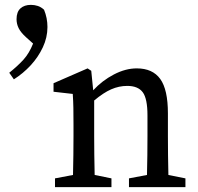

<svg xmlns="http://www.w3.org/2000/svg" viewBox="-20 -769 812 789"><path d="M206 0V-36L280 -50Q281 -88 281.5 -132Q282 -176 282 -210V-258Q282 -299 281.5 -326Q281 -353 279 -383L200 -392V-427L340 -488L355 -478L363 -398Q400 -438 448 -463Q496 -488 542 -488Q607 -488 638.5 -444.5Q670 -401 670 -303V-210Q670 -176 670.5 -132Q671 -88 672 -50L742 -36V0H510V-36L584 -50Q585 -87 585.5 -131.5Q586 -176 586 -210V-295Q586 -364 566.5 -390Q547 -416 503 -416Q469 -416 437 -402Q405 -388 367 -356V-210Q367 -177 367.5 -132.5Q368 -88 369 -50L438 -36V0ZM175 -658Q175 -615 156 -574.5Q137 -534 106 -500.5Q75 -467 37 -443L18 -470Q54 -499 77 -524.5Q100 -550 116 -590L87 -616Q65 -636 56.5 -653.5Q48 -671 48 -690Q48 -720 64 -734.5Q80 -749 107 -749Q122 -749 135.5 -744.5Q149 -740 161 -729Q175 -695 175 -658Z"/></svg>

Font: Source Serif Pro
Style: Regular
Weight: 400
Designer: Frank Grießhammer
Foundry: Adobe Systems Incorporated
Version: Version 3.001;hotconv 1.0.111;makeotfexe 2.5.65597